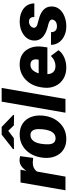

<svg xmlns="http://www.w3.org/2000/svg" viewBox="704 -1498 800 2257"><g transform="rotate(-90 1103.5 -370.0)"><path d="M375 -379.4Q349.1 -383.3 325.2 -384.3Q252.9 -386.2 214.8 -334.5L155.3 0H-5.4L86.4 -528.3L236.3 -528.8L224.1 -459.5Q275.9 -539.6 346.2 -539.6Q366.2 -539.6 396 -532.7Z M879.9 -614.7V-604L757.8 -606.4L694.3 -672.4L607.4 -606.9L479.5 -605L479 -616.7L648.9 -750H739.3ZM656.7 -538.1Q727.5 -537.1 779.3 -502.7Q831.1 -468.3 855.2 -406.7Q879.4 -345.2 872.6 -270L871.6 -259.3Q857.9 -137.7 781.2 -63Q704.6 11.7 591.8 9.8Q521.5 8.8 470.2 -25.1Q418.9 -59.1 394.3 -120.1Q369.6 -181.2 376.5 -255.9Q388.7 -385.7 465.6 -462.9Q542.5 -540 656.7 -538.1ZM537.1 -255.9 535.6 -227.1Q528.8 -118.2 602.1 -116.2Q696.8 -113.3 711.9 -270L713.9 -314.5Q714.8 -358.4 697.5 -384.5Q680.2 -410.6 646.5 -411.6Q602.1 -413.1 573.5 -375.2Q544.9 -337.4 537.1 -255.9Z M1067.9 0H906.7L1036.6 -750H1197.8Z M1432.6 9.8Q1361.8 9.3 1306.4 -23.7Q1251 -56.6 1222.7 -115.5Q1194.3 -174.3 1200.2 -245.1L1201.7 -258.8Q1214.8 -389.2 1292.2 -465.1Q1369.6 -541 1481.9 -538.1Q1549.8 -537.1 1598.1 -503.7Q1646.5 -470.2 1668.9 -411.4Q1691.4 -352.5 1683.6 -279.3L1674.3 -212.4H1359.9Q1360.8 -170.9 1383.3 -145Q1405.8 -119.1 1448.7 -117.7Q1518.6 -115.7 1574.2 -171.4L1641.6 -82Q1611.8 -39.6 1558.3 -15.4Q1504.9 8.8 1441.4 9.8ZM1471.7 -411.6Q1437.5 -412.6 1412.4 -390.1Q1387.2 -367.7 1368.7 -314.9H1529.3L1532.2 -329.1Q1535.2 -346.2 1533.2 -361.3Q1524.9 -410.2 1471.7 -411.6Z M2001 -151.4Q2007.3 -183.6 1951.2 -199.7L1916.5 -208.5Q1831.5 -231 1792 -271.5Q1752.4 -312 1754.9 -367.7Q1757.3 -443.8 1822.5 -491.5Q1887.7 -539.1 1981.4 -538.1Q2074.7 -537.1 2132.6 -490.7Q2190.4 -444.3 2191.4 -365.7L2031.2 -366.2Q2033.2 -428.7 1976.1 -428.7Q1951.7 -428.7 1930.7 -414.3Q1909.7 -399.9 1905.8 -376Q1897.5 -336.4 1975.6 -321.8Q2043.5 -305.7 2080.6 -284.4Q2117.7 -263.2 2137.2 -231.9Q2156.7 -200.7 2155.3 -156.7Q2153.8 -108.9 2124 -71.3Q2094.2 -33.7 2037.8 -11.2Q1981.4 11.2 1915.5 9.8Q1858.4 9.3 1809.3 -14.2Q1760.3 -37.6 1732.7 -77.9Q1705.1 -118.2 1704.1 -170.4L1853.5 -169.4Q1854.5 -99.1 1923.8 -100.1Q1953.6 -100.1 1974.6 -113.5Q1995.6 -127 2001 -151.4Z"/></g></svg>

Font: TypoPRO Roboto
Style: Italic
Weight: 900
Italic angle: -12°
Designer: Google
Version: Version 2.136; 2016